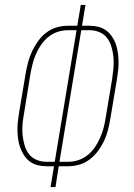

<svg xmlns="http://www.w3.org/2000/svg" viewBox="-20 -755 540 775"><path d="M184 0 198 -84H167Q148 -84 131 -88.5Q114 -93 100.5 -103Q87 -113 77.5 -127.5Q68 -142 62 -158Q56 -174 53.5 -191.5Q51 -209 50.5 -227Q50 -245 52 -263.5Q54 -282 57 -300L84 -461Q88 -484 94 -506Q100 -528 110 -549Q120 -570 134 -589.5Q148 -609 167 -623.5Q186 -638 208.5 -644.5Q231 -651 254 -651H292L306 -735H325L311 -651H343Q361 -651 378 -646.5Q395 -642 408.5 -632Q422 -622 432 -607.5Q442 -593 447.5 -577Q453 -561 455.5 -543.5Q458 -526 458.5 -508Q459 -490 457 -471.5Q455 -453 452 -435L425 -274Q421 -251 415.5 -229Q410 -207 400 -186Q390 -165 375.5 -145.5Q361 -126 342 -111.5Q323 -97 300.5 -90.5Q278 -84 256 -84H217L204 0ZM167 -102H201L289 -633H254Q233 -633 213 -626.5Q193 -620 176 -606.5Q159 -593 146.5 -575Q134 -557 125.5 -537.5Q117 -518 112 -498.5Q107 -479 103 -458L77 -297Q73 -276 71 -254Q69 -232 71 -211.5Q73 -191 78.5 -171Q84 -151 95.5 -135Q107 -119 126 -110.5Q145 -102 167 -102ZM220 -102H256Q276 -102 296 -108.5Q316 -115 333 -128.5Q350 -142 362.5 -160Q375 -178 383.5 -197.5Q392 -217 397.5 -236.5Q403 -256 406 -277L433 -438Q436 -459 438 -481Q440 -503 438 -523.5Q436 -544 430.5 -564Q425 -584 413.5 -600Q402 -616 383 -624.5Q364 -633 343 -633H308Z"/></svg>

Font: Iosevka Curly Thin Oblique
Style: Regular
Weight: 100
Italic angle: -9°
Monospace: yes
Designer: Belleve Invis
Foundry: Belleve Invis
Version: Version 11.1.0; ttfautohint (v1.8.3)